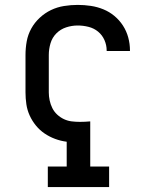

<svg xmlns="http://www.w3.org/2000/svg" viewBox="-20 -763 640 783"><path d="M175 0V-84H252V-185Q228 -188 205 -196.5Q182 -205 162 -218.5Q142 -232 126.5 -251Q111 -270 101 -292Q91 -314 87.5 -338Q84 -362 84 -386V-539Q84 -567 89 -594.5Q94 -622 107.5 -646.5Q121 -671 142 -690.5Q163 -710 188 -722Q213 -734 241 -738.5Q269 -743 297 -743Q324 -743 350.5 -739Q377 -735 401.5 -725Q426 -715 446.5 -698Q467 -681 481.5 -658.5Q496 -636 503 -610Q510 -584 510 -558Q510 -557 510 -556.5Q510 -556 510 -555H415Q415 -556 415 -556Q415 -556 415 -557Q415 -579 406 -599.5Q397 -620 380 -634Q363 -648 341 -653.5Q319 -659 297 -659Q273 -659 250 -651.5Q227 -644 210 -627Q193 -610 186 -586.5Q179 -563 179 -539V-386Q179 -370 182.5 -353.5Q186 -337 193.5 -322Q201 -307 213.5 -295.5Q226 -284 241 -277Q256 -270 272.5 -268Q289 -266 306 -266Q317 -266 327 -266.5Q337 -267 348 -268V-84H425V0Z"/></svg>

Font: Iosevka Slab Medium Extended
Style: Regular
Weight: 500
Width: 7
Monospace: yes
Designer: Belleve Invis
Foundry: Belleve Invis
Version: Version 11.1.1; ttfautohint (v1.8.3)